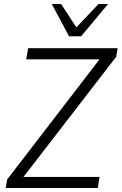

<svg xmlns="http://www.w3.org/2000/svg" viewBox="-20 -948 613 968"><path d="M9 0 16 -43 505 -679 506 -649H112L122 -705H573L566 -662L76 -27V-56H482L473 0ZM328 -765 241 -928H288L365 -810L477 -928H525L389 -765Z"/></svg>

Font: Nunito Sans 10pt SemiCondensed Light
Style: Italic
Weight: 300
Width: 4
Italic angle: -9°
Designer: Vernon Adams
Foundry: Vernon Adams
Version: Version 3.101;gftools[0.9.27]